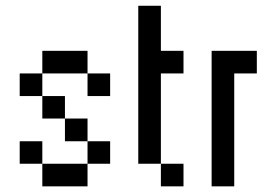

<svg xmlns="http://www.w3.org/2000/svg" viewBox="-20 -660 979 680"><path d="M370.1 -80.1H290V-159.7H370.1ZM290 -159.7H210V-240.2H290ZM129.9 -80.1H49.8V-159.7H129.9ZM290 0H129.9V-80.1H290ZM210 -240.2H129.9V-319.8H210ZM370.1 -319.8H290V-399.9H370.1ZM290 -399.9H129.9V-480H290ZM129.9 -319.8H49.8V-399.9H129.9Z M629.9 -399.9H549.8V-80.1H469.7V-639.6H549.8V-480H629.9ZM629.9 0H549.8V-80.1H629.9Z M729.5 -480H889.6V-399.9H809.6V0H729.5Z"/></svg>

Font: W95FA
Style: Regular
Weight: 400
Designer: FontsArena.com
Foundry: Alina Sava
Version: Version 1.002;Fontself Maker 3.4.0